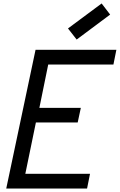

<svg xmlns="http://www.w3.org/2000/svg" viewBox="-20 -1087 691 1107"><path d="M16 0 185 -800H651L634 -715H258L207 -465H446L428 -381H187L126 -85H499L482 0ZM422 -859 372 -923 566 -1067 615 -1003Z"/></svg>

Font: Victor Mono Thin SemiBold
Style: Italic
Weight: 600
Italic angle: -12°
Monospace: yes
Version: Version 1.561;gftools[0.9.30]